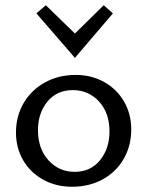

<svg xmlns="http://www.w3.org/2000/svg" viewBox="-20 -708 563 733"><path d="M41 -202Q41 -265 70.5 -315Q100 -365 152 -393.5Q204 -422 269 -422Q329 -422 377.5 -395Q426 -368 453.5 -320.5Q481 -273 481 -214Q481 -151 452 -101Q423 -51 371.5 -23Q320 5 255 5Q194 5 145 -22Q96 -49 68.5 -96Q41 -143 41 -202ZM398 -206Q398 -277 358 -320.5Q318 -364 258 -364Q197 -364 161 -320Q125 -276 125 -211Q125 -140 165 -96Q205 -52 265 -52Q326 -52 362 -96.5Q398 -141 398 -206ZM119 -657 155 -688 266 -580 376 -688 411 -657 266 -487Z"/></svg>

Font: Ysabeau Medium
Style: Regular
Weight: 500
Designer: Christian Thalmann (Catharsis Fonts)
Version: Version 0.003